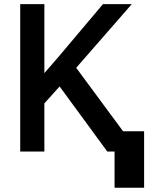

<svg xmlns="http://www.w3.org/2000/svg" viewBox="-20 -731 715 926"><path d="M675 174.5H532.5V0H497.5L267.5 -314L194 -232.5V0H77.5V-711H194V-379H194.5L258 -452L476.5 -711H615.5L347.5 -404L573.5 -98H675Z"/></svg>

Font: Roberto Sans Medium
Style: Regular
Weight: 500
Designer: Google (font) & Cristiano Sobral (main changes)
Version: Version 1.000;October 12, 2021;FontCreator 14.0.0.2814 64-bi